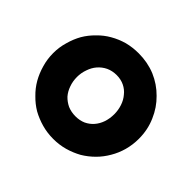

<svg xmlns="http://www.w3.org/2000/svg" viewBox="-152 -837 1041 1041"><g transform="rotate(45 368.0 -317.0)"><path d="M40 -317.4Q40 -363.3 52.7 -405.3Q64.5 -448.2 85 -484.4Q106.4 -520.5 136.7 -549.8Q166 -580.1 202.1 -600.6Q239.3 -622.1 281.2 -633.8Q323.2 -644.5 369.1 -644.5Q437.5 -644.5 497.1 -620.1Q556.6 -594.7 600.6 -549.8Q645.5 -505.9 670.9 -446.3Q697.3 -386.7 697.3 -317.4Q697.3 -271.5 685.5 -228.5Q673.8 -186.5 652.3 -150.4Q630.9 -113.3 601.6 -84Q571.3 -53.7 535.2 -32.2Q498 -11.7 457 0Q415 11.7 369.1 11.7Q323.2 11.7 281.2 0Q239.3 -11.7 202.1 -32.2Q166 -53.7 136.7 -84Q106.4 -113.3 85 -150.4Q64.5 -186.5 52.7 -228.5Q40 -271.5 40 -317.4ZM222.7 -317.4Q222.7 -284.2 233.4 -254.9Q243.2 -226.6 261.7 -205.1Q281.2 -184.6 307.6 -171.9Q335 -160.2 368.2 -160.2Q400.4 -160.2 426.8 -171.9Q453.1 -184.6 470.7 -205.1Q489.3 -226.6 499 -254.9Q508.8 -284.2 508.8 -317.4Q508.8 -348.6 499 -377.9Q489.3 -407.2 470.7 -428.7Q453.1 -451.2 426.8 -463.9Q400.4 -476.6 368.2 -476.6Q335 -476.6 307.6 -463.9Q281.2 -451.2 261.7 -428.7Q243.2 -407.2 233.4 -377.9Q222.7 -348.6 222.7 -317.4Z"/></g></svg>

Font: Cocogoose
Style: Regular
Weight: 400
Designer: Cosimo Lorenzo Pancini
Version: Version 1.000